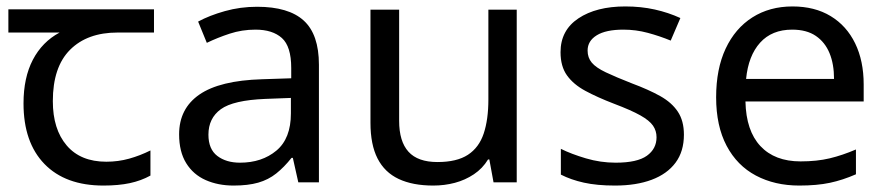

<svg xmlns="http://www.w3.org/2000/svg" viewBox="-20 -566 2752 596"><path d="M301 10Q183 10 118 -57Q53 -124 53 -245Q53 -325 82 -380.5Q111 -436 165 -465H6V-537H458V-465H345Q251 -465 197.5 -411.5Q144 -358 144 -252Q144 -165 187 -114.5Q230 -64 310 -64Q347 -64 381 -73.5Q415 -83 447 -99V-21Q418 -5 383 2.5Q348 10 301 10Z M778 -545Q876 -545 923 -502Q970 -459 970 -365V0H906L889 -76H885Q862 -47 837.5 -27.5Q813 -8 781.5 1Q750 10 705 10Q657 10 618.5 -7Q580 -24 558 -59.5Q536 -95 536 -149Q536 -229 599 -272.5Q662 -316 793 -320L884 -323V-355Q884 -422 855 -448Q826 -474 773 -474Q731 -474 693 -461.5Q655 -449 622 -433L595 -499Q630 -518 678 -531.5Q726 -545 778 -545ZM804 -259Q704 -255 665.5 -227Q627 -199 627 -148Q627 -103 654.5 -82Q682 -61 725 -61Q793 -61 838 -98.5Q883 -136 883 -214V-262Z M1584 -536V0H1512L1499 -71H1495Q1478 -43 1451 -25Q1424 -7 1392 1.5Q1360 10 1325 10Q1261 10 1217.5 -10.5Q1174 -31 1152 -74Q1130 -117 1130 -185V-536H1219V-191Q1219 -127 1248 -95Q1277 -63 1338 -63Q1398 -63 1432.5 -85.5Q1467 -108 1481.5 -151.5Q1496 -195 1496 -257V-536Z M2103 -148Q2103 -96 2077 -61Q2051 -26 2003 -8Q1955 10 1889 10Q1833 10 1792.5 1Q1752 -8 1721 -24V-104Q1753 -88 1798.5 -74.5Q1844 -61 1891 -61Q1958 -61 1988 -82.5Q2018 -104 2018 -140Q2018 -160 2007 -176Q1996 -192 1967.5 -208Q1939 -224 1886 -244Q1834 -264 1797 -284Q1760 -304 1740 -332Q1720 -360 1720 -404Q1720 -472 1775.5 -509Q1831 -546 1921 -546Q1970 -546 2012.5 -536.5Q2055 -527 2092 -510L2062 -440Q2028 -454 1991 -464Q1954 -474 1915 -474Q1861 -474 1832.5 -456.5Q1804 -439 1804 -409Q1804 -387 1817 -371.5Q1830 -356 1860.5 -341.5Q1891 -327 1942 -307Q1993 -288 2029 -268Q2065 -248 2084 -219.5Q2103 -191 2103 -148Z M2440 -546Q2509 -546 2558.5 -516Q2608 -486 2634.5 -431.5Q2661 -377 2661 -304V-251H2294Q2296 -160 2340.5 -112.5Q2385 -65 2465 -65Q2516 -65 2555.5 -74.5Q2595 -84 2637 -102V-25Q2596 -7 2556 1.5Q2516 10 2461 10Q2385 10 2326.5 -21Q2268 -52 2235.5 -113.5Q2203 -175 2203 -264Q2203 -352 2232.5 -415Q2262 -478 2315.5 -512Q2369 -546 2440 -546ZM2439 -474Q2376 -474 2339.5 -433.5Q2303 -393 2296 -321H2569Q2569 -367 2555 -401Q2541 -435 2512.5 -454.5Q2484 -474 2439 -474Z"/></svg>

Font: utamil25
Style: Book
Weight: 400
Designer: Jelle Bosma - Monotype Design Team
Foundry: Monotype Imaging Inc.
Version: Version 2.003